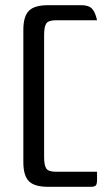

<svg xmlns="http://www.w3.org/2000/svg" viewBox="-20 -720 430 740"><path d="M165 0Q113 0 91.5 -21.5Q70 -43 70 -95V-605Q70 -657 91.5 -678.5Q113 -700 165 -700H294Q323 -700 335.5 -685.5Q348 -671 354 -642H197Q166 -642 158 -629Q150 -616 150 -585V-115Q150 -84 158 -71Q166 -58 197 -58H354V-27Q354 -11 349.5 -5.5Q345 0 329 0Z"/></svg>

Font: Rationale
Style: Regular
Weight: 400
Designer: Cyreal (www.cyreal.org)
Foundry: Cyreal (www.cyreal.org)
Version: Version 1.011